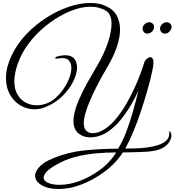

<svg xmlns="http://www.w3.org/2000/svg" viewBox="-20 -866 1169 1286"><path d="M372 400Q302 400 258.5 374Q215 348 215 311Q215 284 243.5 252Q272 220 336 194Q434 153 544 141.5Q654 130 771 130Q802 80 826.5 15Q851 -50 871 -121Q891 -192 907 -259Q889 -218 859 -166Q829 -114 790 -65.5Q751 -17 704 15Q646 54 584 54Q538 54 505 27Q472 0 472 -58Q472 -64 472.5 -71Q473 -78 474 -85Q482 -135 506.5 -193Q531 -251 562.5 -307.5Q594 -364 621 -409Q653 -461 677 -515Q701 -569 714 -619Q727 -669 727 -707Q727 -736 718.5 -758.5Q710 -781 691 -793Q647 -821 587 -821Q523 -821 452 -792Q381 -763 313.5 -713.5Q246 -664 193 -601Q140 -538 111 -470Q93 -427 84.5 -390Q76 -353 76 -322Q76 -268 97 -232.5Q118 -197 152 -179Q186 -161 225 -161Q257 -161 289 -172Q324 -184 354.5 -212Q385 -240 408.5 -275Q432 -310 445 -346Q458 -382 458 -411Q458 -440 443.5 -458.5Q429 -477 396 -477Q384 -477 370 -474Q366 -473 363 -473Q360 -473 358 -473Q349 -473 349 -477Q349 -479 355 -483.5Q361 -488 368 -489Q397 -496 417 -496Q458 -496 477 -473Q496 -450 496 -414Q496 -372 470.5 -320.5Q445 -269 398 -222.5Q351 -176 285 -149Q249 -134 211 -134Q161 -134 117.5 -159.5Q74 -185 47 -232Q20 -279 20 -343Q20 -382 30 -419.5Q40 -457 59 -497Q96 -574 157 -637.5Q218 -701 291.5 -748Q365 -795 441 -820.5Q517 -846 584 -846Q613 -846 639 -841.5Q665 -837 687 -826Q740 -803 762 -761.5Q784 -720 784 -669Q784 -612 761 -547.5Q738 -483 702 -422Q668 -365 635.5 -303Q603 -241 579 -183Q555 -125 545 -79Q543 -69 542 -59Q541 -49 541 -41Q541 -6 558 10Q575 26 601 26Q643 26 690 -7Q727 -33 761.5 -76Q796 -119 826 -170.5Q856 -222 880 -274.5Q904 -327 921 -373Q938 -419 947 -450Q949 -459 962 -471Q975 -483 987 -483Q995 -483 1001.5 -475Q1008 -467 1008 -447Q1008 -427 999 -386Q986 -328 966.5 -259Q947 -190 923 -118.5Q899 -47 872.5 17Q846 81 819 129Q847 129 885.5 128Q924 127 964 122Q1004 117 1038 106Q1072 95 1093 76Q1114 57 1114 28V22Q1114 13 1117 13Q1121 13 1126 29Q1127 32 1127.5 35Q1128 38 1128 42Q1128 63 1110.5 89.5Q1093 116 1052 133Q1015 148 947.5 151Q880 154 803 155Q753 231 677.5 286Q602 341 525 370Q483 386 444.5 393Q406 400 372 400ZM379 372Q408 372 442 366Q476 360 509 348Q577 323 644.5 275.5Q712 228 758 155Q690 155 620 161.5Q550 168 483 185.5Q416 203 356 238Q311 263 291.5 285Q272 307 272 324Q272 346 302.5 359Q333 372 379 372ZM1083 -641Q1070 -641 1061 -651Q1052 -661 1052 -674Q1052 -691 1066 -704Q1080 -717 1096 -717Q1110 -717 1119.5 -708Q1129 -699 1129 -686Q1129 -669 1115.5 -655Q1102 -641 1083 -641ZM966 -641Q953 -641 944 -651Q935 -661 935 -674Q935 -691 949 -704Q963 -717 979 -717Q993 -717 1002.5 -708Q1012 -699 1012 -686Q1012 -669 998.5 -655Q985 -641 966 -641Z"/></svg>

Font: Great Vibes
Style: Regular
Weight: 400
Designer: Robert E. Leuschke, Viktoriya Grabowska, Viviana Monsalve, Eben Sorkin
Foundry: Robert E. Leuschke
Version: Version 1.103; ttfautohint (v1.8.4.7-5d5b)